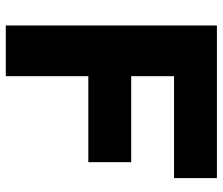

<svg xmlns="http://www.w3.org/2000/svg" viewBox="-73 -696 769 663"><g transform="rotate(90 311.5 -364.5)"><path d="M68 0V-729H595V-581H243V-433H540V-285H243V0Z"/></g></svg>

Font: BDO Grotesk ExtraBold
Style: Regular
Weight: 800
Designer: Deni Anggara
Foundry: Lokal Container
Version: Version 2.000